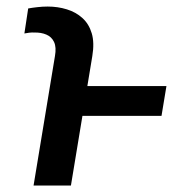

<svg xmlns="http://www.w3.org/2000/svg" viewBox="-20 -572 549 592"><path d="M198.7 0H83.5L149.4 -398.9Q154.3 -426.3 146.7 -442.4Q139.2 -458.5 123 -465.3Q106.9 -472.2 85.9 -471.7Q79.1 -472.2 70.3 -471.2Q61.5 -470.2 55.2 -468.8L66.9 -545.9Q80.1 -548.3 95.7 -550Q111.3 -551.8 127 -551.8Q158.2 -551.8 186 -543.2Q213.9 -534.7 234.1 -516.4Q254.4 -498 262.9 -469.2Q271.5 -440.4 264.6 -398.9ZM493.2 -306.6 478 -214.8H205.1L220.2 -306.6Z"/></svg>

Font: Inter Tight Medium
Style: Italic
Weight: 500
Italic angle: -9.39999°
Designer: Rasmus Andersson
Foundry: rsms
Version: Version 3.004